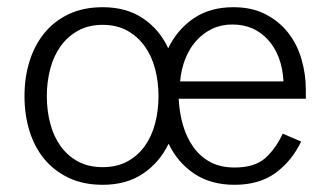

<svg xmlns="http://www.w3.org/2000/svg" viewBox="-20 -501 908 533"><path d="M265 -481Q331 -481 377 -450Q423 -419 447 -367Q472 -419 517.5 -450Q563 -481 628 -481Q679 -481 717 -461.5Q755 -442 780 -410Q805 -378 817 -336.5Q829 -295 829 -252V-227H476Q478 -188 488 -153.5Q498 -119 517 -92.5Q536 -66 564 -51Q592 -36 631 -36Q686 -36 715 -61Q744 -86 765 -130L816 -108Q790 -54 745 -21Q700 12 631 12Q565 12 519 -19Q473 -50 448 -102Q423 -50 377 -19Q331 12 265 12Q212 12 171.5 -7Q131 -26 103.5 -59Q76 -92 62 -137Q48 -182 48 -234Q48 -286 62 -331Q76 -376 103.5 -409.5Q131 -443 171.5 -462Q212 -481 265 -481ZM625 -433Q594 -433 569 -421Q544 -409 525 -388Q506 -367 494.5 -338Q483 -309 480 -275H767Q763 -347 724.5 -390Q686 -433 625 -433ZM333 -416Q304 -432 265 -432Q226 -432 197 -416Q168 -400 148.5 -373Q129 -346 119.5 -310Q110 -274 110 -234Q110 -194 119.5 -158Q129 -122 148.5 -95Q168 -68 197 -52.5Q226 -37 265 -37Q304 -37 333 -52.5Q362 -68 381.5 -95Q401 -122 410.5 -158Q420 -194 420 -234Q420 -274 410.5 -310Q401 -346 381.5 -373Q362 -400 333 -416Z"/></svg>

Font: Post Grotesk Light
Style: Light
Weight: 300
Version: Version 1.0